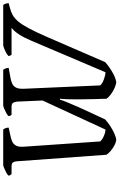

<svg xmlns="http://www.w3.org/2000/svg" viewBox="206 -950 744 1196"><g transform="rotate(-90 578.0 -352.0)"><path d="M308 0Q293 0 273 -10Q253 -20 236 -34.5Q219 -49 212 -61L171 -622Q170 -635 164 -643.5Q158 -652 141 -652H92Q89 -654 85.5 -659.5Q82 -665 82 -671Q88 -678 102 -685.5Q116 -693 129.5 -698.5Q143 -704 149 -704H369Q373 -700 377 -691Q381 -682 381 -670L326 -658Q311 -655 295.5 -648.5Q280 -642 270 -626Q260 -610 262 -578L295 -100Q306 -87 329 -77Q352 -67 369 -67L550 -459L543 -618Q541 -635 535 -643.5Q529 -652 509 -652H461Q459 -654 456 -659Q453 -664 453 -671Q459 -678 473 -685.5Q487 -693 500.5 -698.5Q514 -704 520 -704H741Q745 -700 749 -690.5Q753 -681 753 -670L687 -658Q673 -655 657.5 -649Q642 -643 632 -627Q622 -611 623 -578L644 -100Q656 -86 682.5 -76.5Q709 -67 726 -67L922 -528Q943 -577 960 -603Q977 -629 988.5 -639.5Q1000 -650 1003 -652H835Q833 -655 830.5 -659Q828 -663 827 -671Q835 -679 849 -686.5Q863 -694 876.5 -699Q890 -704 895 -704H1145Q1149 -699 1152.5 -690Q1156 -681 1156 -670L1126 -662Q1102 -656 1081.5 -644.5Q1061 -633 1041.5 -609.5Q1022 -586 1000 -545Q978 -504 949 -438L789 -69Q764 -46 729 -25.5Q694 -5 666 0Q651 0 628.5 -10Q606 -20 587 -34.5Q568 -49 561 -61Q560 -90 558.5 -140.5Q557 -191 557 -240Q557 -275 558 -304.5Q559 -334 561 -350H555Q552 -338 539.5 -307Q527 -276 509 -235.5Q491 -195 470.5 -151.5Q450 -108 432 -69Q406 -45 370.5 -25Q335 -5 308 0Z"/></g></svg>

Font: Texturina 72pt 72pt Medium
Style: Italic
Weight: 500
Italic angle: -11°
Designer: Guillermo Torres Carreño
Foundry: Omnibus-Type
Version: Version 1.002; ttfautohint (v1.8.3)